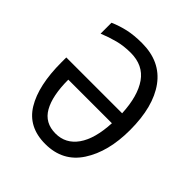

<svg xmlns="http://www.w3.org/2000/svg" viewBox="-199 -862 1009 1009"><g transform="rotate(45 306.0 -357.5)"><path d="M467 -390H52V-355Q52 -182 110.5 -86Q169 10 295 10Q425 10 492 -93Q559 -196 559 -357Q559 -531 488 -628Q417 -725 280 -725Q221 -725 176.5 -715Q132 -705 91 -687V-606Q135 -624 179 -635.5Q223 -647 274 -647Q367 -647 414 -580Q461 -513 467 -390ZM142 -315H466Q460 -194 415 -130.5Q370 -67 295 -67Q215 -67 178.5 -131.5Q142 -196 142 -315Z"/></g></svg>

Font: Noto Sans Display SemiCondensed
Style: Regular
Weight: 400
Width: 4
Designer: Monotype Design team
Foundry: Monotype Imaging Inc.
Version: 1.000